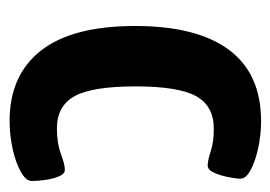

<svg xmlns="http://www.w3.org/2000/svg" viewBox="-104 -466 577 410"><g transform="rotate(90 185.0 -261.5)"><path d="M239 7Q141 7 88.5 -60Q36 -127 36 -261Q36 -393 87 -461.5Q138 -530 239 -530Q268 -530 296 -524Q324 -518 343 -508Q362 -498 362 -486Q362 -476 358.5 -459Q355 -442 349 -429Q343 -416 334 -416Q323 -416 303.5 -422.5Q284 -429 255 -429Q207 -429 186 -391.5Q165 -354 165 -262Q165 -169 186 -131.5Q207 -94 255 -94Q286 -94 309 -102.5Q332 -111 343 -111Q352 -111 357.5 -97.5Q363 -84 365 -67.5Q367 -51 367 -40Q367 -28 347.5 -17Q328 -6 298.5 0.5Q269 7 239 7Z"/></g></svg>

Font: Asap Condensed SemiBold
Style: Regular
Weight: 600
Width: 3
Designer: Pablo Cosgaya
Foundry: Omnibus-Type
Version: Version 3.001; ttfautohint (v1.8.4.7-5d5b)